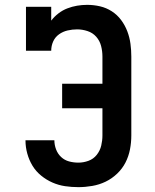

<svg xmlns="http://www.w3.org/2000/svg" viewBox="-20 -763 640 791"><path d="M303 8Q275 8 248 4Q221 0 196 -11Q171 -22 149.5 -39.5Q128 -57 114 -80Q100 -103 92.5 -130Q85 -157 85 -184Q85 -184 85 -184.5Q85 -185 85 -185H204Q204 -185 204 -185Q204 -185 204 -185Q204 -166 211 -147.5Q218 -129 232 -116Q246 -103 264.5 -98Q283 -93 303 -93Q324 -93 344.5 -100.5Q365 -108 378.5 -125Q392 -142 397 -163Q402 -184 402 -205V-317H236V-418H402V-530Q402 -552 396.5 -573.5Q391 -595 376.5 -611.5Q362 -628 340.5 -635Q319 -642 298 -642Q278 -642 258.5 -637.5Q239 -633 223 -621.5Q207 -610 199 -592Q191 -574 191 -554H87V-735H191V-678Q204 -695 221 -708Q238 -721 257.5 -728.5Q277 -736 297.5 -739.5Q318 -743 339 -743Q366 -743 392 -737Q418 -731 440.5 -716.5Q463 -702 479 -680.5Q495 -659 504.5 -634Q514 -609 517.5 -582.5Q521 -556 521 -530V-205Q521 -176 515.5 -147.5Q510 -119 497 -93.5Q484 -68 462.5 -47.5Q441 -27 415 -14.5Q389 -2 360 3Q331 8 303 8Z"/></svg>

Font: Iosevka Slab Extended
Style: Bold
Weight: 700
Width: 7
Monospace: yes
Designer: Belleve Invis
Foundry: Belleve Invis
Version: Version 11.1.0; ttfautohint (v1.8.3)